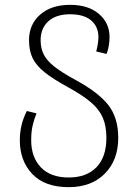

<svg xmlns="http://www.w3.org/2000/svg" viewBox="-20 -763 570 794"><path d="M62 -183Q62 -248 91 -304L131 -294Q121 -270 115 -244Q109 -218 109 -183Q109 -113 149 -71Q189 -29 264 -29Q338 -29 379 -71.5Q420 -114 420 -193Q420 -242 405 -276.5Q390 -311 356 -340Q322 -369 262 -402Q198 -437 164 -464.5Q130 -492 115 -522.5Q100 -553 100 -597Q100 -662 146 -702.5Q192 -743 270 -743Q345 -743 389 -705.5Q433 -668 433 -610Q433 -573 421 -540L378 -550Q387 -586 387 -609Q387 -653 357 -678.5Q327 -704 270 -704Q212 -704 180 -675Q148 -646 148 -597Q148 -562 161.5 -536.5Q175 -511 205.5 -487Q236 -463 293 -432Q387 -381 428 -328.5Q469 -276 469 -193Q469 -101 413.5 -45Q358 11 264 11Q165 11 113.5 -43.5Q62 -98 62 -183Z"/></svg>

Font: FiraGO ExtraLight
Style: Regular
Weight: 200
Designer: bBox Type
Foundry: bBox Type GmbH
Version: Version 1.001